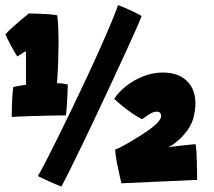

<svg xmlns="http://www.w3.org/2000/svg" viewBox="-22 -690 810 728"><path d="M194 -374.5Q203.5 -374.5 215.2 -373.2Q227 -372 235 -369.5Q235 -361 234 -336.5Q233 -312 231.2 -287.2Q229.5 -262.5 228 -252.5Q215 -252.5 185.2 -252Q155.5 -251.5 121 -250.5Q86.5 -249.5 58.8 -248.5Q31 -247.5 22.5 -246.5Q22.5 -262 23 -284Q23.5 -306 25 -326.8Q26.5 -347.5 28.5 -360Q35.5 -362 44.5 -363.5Q53.5 -365 62.2 -366.5Q71 -368 76.5 -368.5Q76.5 -380 76.5 -393Q76.5 -406 76.5 -419.5Q76.5 -433 76.5 -446.5Q76.5 -460 76.5 -472.5Q76.5 -485 76.5 -496Q71.5 -493.5 64.5 -489.2Q57.5 -485 51.8 -481.2Q46 -477.5 43.5 -476Q31 -496 18.5 -519Q6 -542 -1.5 -560Q7.5 -570 24.5 -585.5Q41.5 -601 59.2 -616Q77 -631 87.5 -639Q100.5 -639 121 -638.2Q141.5 -637.5 162 -636Q182.5 -634.5 195 -632Q196.5 -621.5 197.5 -608.5Q198.5 -595.5 199.2 -577.5Q200 -559.5 200 -533.5Q200 -502 198.8 -460Q197.5 -418 194 -374.5ZM425.5 -670.5Q432.5 -668.5 452.8 -659.8Q473 -651 492.2 -641.8Q511.5 -632.5 515 -629Q510.5 -616.5 494 -579.2Q477.5 -542 453.2 -489.2Q429 -436.5 400.5 -375.2Q372 -314 342.8 -252Q313.5 -190 287 -135.2Q260.5 -80.5 240.5 -40.2Q220.5 0 211 17.5Q208 16.5 194.8 11Q181.5 5.5 165.2 -1.8Q149 -9 136.5 -15Q124 -21 121.5 -22.5Q132 -39.5 151.8 -77.8Q171.5 -116 197.2 -168Q223 -220 251.5 -279.2Q280 -338.5 308 -398.2Q336 -458 360 -512Q384 -566 401.2 -607.5Q418.5 -649 425.5 -670.5ZM719.5 -143.5Q721.5 -134.5 722.8 -114.8Q724 -95 724.5 -72.5Q725 -50 725.2 -32Q725.5 -14 725.5 -8L438.5 5Q437.5 1 432 -22.2Q426.5 -45.5 421 -74.2Q415.5 -103 414.5 -123Q429.5 -128 454 -142Q478.5 -156 514.5 -178.5Q539 -194 555.5 -207Q572 -220 580.5 -231Q589 -242 589 -250.5Q589 -257.5 585.2 -262Q581.5 -266.5 571.5 -266.5Q558.5 -266.5 541 -255Q523.5 -243.5 516.5 -238Q500 -246 479 -260.5Q458 -275 439.5 -290.2Q421 -305.5 411 -315.5Q429.5 -343.5 459.2 -366Q489 -388.5 524.2 -401.8Q559.5 -415 594.5 -415Q653.5 -415 686.2 -383.5Q719 -352 719 -297Q719 -273.5 711.2 -242.8Q703.5 -212 675.5 -179.5Q667.5 -170 658.5 -161.8Q649.5 -153.5 641.2 -147.2Q633 -141 626 -137Q619 -133 614.5 -131.5Q624.5 -133 636.2 -134.5Q648 -136 661 -137.5Q674 -139 688.8 -140.5Q703.5 -142 719.5 -143.5Z"/></svg>

Font: Grandstander Thin Black
Style: Regular
Weight: 900
Version: Version 1.200